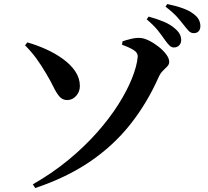

<svg xmlns="http://www.w3.org/2000/svg" viewBox="-20 -876 1040 961"><path d="M144.3 46.6Q243 -9.8 323.6 -76.5Q404.2 -143.2 466.5 -213.8Q528.8 -284.4 572.4 -353.3Q615.9 -422.2 640.4 -483.3Q664.9 -544.3 669.2 -590.9Q670.3 -601.5 664.3 -611.1Q658.2 -620.6 640.7 -630.5Q623.2 -640.4 590.7 -652.2L593.4 -669.2Q611.2 -675.5 635.9 -681.4Q660.6 -687.3 680.2 -686.2Q700.1 -685.4 725.2 -673.1Q750.2 -660.8 773.6 -642.4Q796.9 -624 811.9 -603.9Q826.9 -583.7 826.9 -566.2Q826.9 -553.6 817.2 -543.6Q807.5 -533.6 795.3 -521.7Q783 -509.8 774.5 -490.9Q715.9 -358.9 631.3 -252.4Q546.7 -146 429.7 -66.6Q312.8 12.9 156.2 65.2ZM316.3 -375.1Q292.2 -375.1 276.7 -393.7Q261.3 -412.3 246.7 -442.6Q232.1 -472.9 211.3 -507.3Q186.5 -549.8 161.7 -583.7Q136.9 -617.5 105.4 -649.1L116.9 -663.8Q165.9 -649.9 212.7 -628.5Q259.5 -607.1 297.1 -579.4Q334.7 -551.7 357.1 -518.3Q379.5 -484.8 379.8 -446.2Q380 -417.1 361.3 -396.2Q342.5 -375.3 316.3 -375.1ZM850.4 -638.4Q837.9 -638.4 827.7 -648.7Q817.5 -659 804.9 -676.6Q791.1 -697 770.5 -723.1Q750 -749.2 714.3 -779L723.9 -792.9Q766.3 -781.5 800.7 -766.9Q835.1 -752.3 857.9 -731.2Q874.3 -716.8 880.6 -703.2Q886.9 -689.6 886.9 -675Q886.9 -659.7 876.8 -649Q866.7 -638.4 850.4 -638.4ZM949.8 -710.1Q935.2 -710.1 924.9 -721Q914.7 -731.9 899.9 -750.6Q886.3 -768.4 867 -790.4Q847.6 -812.4 808.4 -842.7L817.2 -855.8Q860.1 -847.1 893.6 -835Q927.2 -823 947.6 -807.2Q967.1 -792.9 975 -777.6Q982.9 -762.4 982.9 -745.2Q982.9 -729.1 974.3 -719.6Q965.6 -710.1 949.8 -710.1Z"/></svg>

Font: Noto Serif HK ExtraLight
Style: Regular
Weight: 200
Designer: Ryoko NISHIZUKA 西塚涼子 (kana & ideographs); Frank Grießhammer (Latin, Greek & Cyrillic); Wenlong ZHANG 张文龙 (bopomofo); San
Foundry: Adobe
Version: Version 2.002-H1;hotconv 1.1.0;makeotfexe 2.6.0